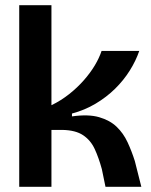

<svg xmlns="http://www.w3.org/2000/svg" viewBox="-20 -719 582 739"><path d="M54 0V-699H178V-314Q215 -332 246.5 -357Q278 -382 303 -410.5Q328 -439 345 -467.5Q362 -496 371 -523H516Q503 -485 479.5 -447.5Q456 -410 423 -377.5Q390 -345 348 -320Q306 -295 257 -282V-271Q320 -280 361.5 -268Q403 -256 429 -231Q455 -206 471 -171.5Q487 -137 499 -99L524 0H386L372 -68Q360 -112 344.5 -145.5Q329 -179 300 -198.5Q271 -218 220 -219H178V0Z"/></svg>

Font: Bricolage Grotesque 60pt SemiBold
Style: Regular
Weight: 600
Version: Version 1.001;gftools[0.9.33.dev8+g029e19f]